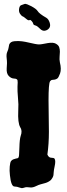

<svg xmlns="http://www.w3.org/2000/svg" viewBox="-20 -949 348 991"><path d="M224.6 -151.4Q231.4 -134.8 245.1 -134.8Q257.8 -134.8 261.7 -129.9Q268.6 -119.1 261.7 -88.9Q257.8 -71.3 257.3 -61.5Q256.8 -51.8 255.9 -44.9Q253.9 -33.2 242.2 -19.5Q229.5 -8.8 214.4 -4.4Q199.2 0 189.5 2.4Q179.7 4.9 168 10.7Q150.4 19.5 138.2 18.6Q126 17.6 119.6 17.1Q113.3 16.6 105 19.5Q96.7 22.5 91.8 22Q86.9 21.5 82 19.5Q67.4 13.7 54.7 13.7Q37.1 13.7 31.2 -44.9Q28.3 -68.4 30.3 -89.8Q32.2 -111.3 37.1 -117.7Q42 -124 48.8 -126.5Q55.7 -128.9 61.5 -130.4Q67.4 -131.8 72.3 -132.8Q78.1 -135.7 78.6 -153.8Q79.1 -171.9 80.1 -187.5Q81.1 -230.5 86.9 -248Q96.7 -274.4 84 -293Q71.3 -315.4 74.2 -377Q76.2 -414.1 73.2 -437.5Q69.3 -483.4 70.3 -502Q71.3 -515.6 71.3 -523.4Q71.3 -531.2 70.3 -535.2Q67.4 -543 52.7 -543.5Q38.1 -543.9 25.4 -556.6Q12.7 -569.3 14.6 -596.7Q17.6 -624 14.6 -646.5Q11.7 -668.9 17.6 -681.6Q23.4 -694.3 24.4 -703.1Q25.4 -711.9 27.3 -718.8Q33.2 -734.4 54.2 -736.3Q75.2 -738.3 93.3 -735.8Q111.3 -733.4 127 -729.5Q168 -719.7 180.7 -719.7Q190.4 -719.7 202.6 -722.2Q214.8 -724.6 226.6 -726.6Q253.9 -731.4 268.1 -723.6Q282.2 -715.8 285.6 -705.1Q289.1 -694.3 289.1 -682.1Q289.1 -669.9 287.6 -656.2Q286.1 -642.6 289.1 -627Q297.9 -591.8 290 -569.8Q282.2 -547.9 275.4 -543.5Q268.6 -539.1 262.2 -538.1Q255.9 -537.1 249.5 -536.6Q243.2 -536.1 238.3 -529.3Q230.5 -516.6 230.5 -431.6L232.4 -268.6Q232.4 -206.1 224.6 -151.4ZM152.3 -824.2Q150.4 -833 143.6 -840.3Q136.7 -847.7 133.8 -845.7Q127.9 -841.8 119.1 -848.6Q119.1 -848.6 105.5 -859.4Q100.6 -863.3 96.2 -864.7Q91.8 -866.2 84 -877Q76.2 -887.7 78.6 -903.8Q81.1 -919.9 89.8 -922.4Q98.6 -924.8 104.5 -927.7Q110.4 -930.7 120.1 -926.8Q129.9 -922.9 141.6 -917Q167 -903.3 173.8 -892.6Q182.6 -877.9 218.8 -857.4Q230.5 -850.6 236.3 -832.5Q242.2 -814.5 233.9 -803.7Q225.6 -793 211.9 -790.5Q198.2 -788.1 185.1 -801.8Q171.9 -815.4 163.1 -817.4Q154.3 -819.3 152.3 -824.2Z"/></svg>

Font: Creepster Caps
Style: Regular
Weight: 400
Designer: Font Diner, Inc
Foundry: Font Diner, Inc
Version: Version 1.000